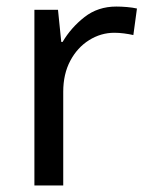

<svg xmlns="http://www.w3.org/2000/svg" viewBox="-20 -566 453 586"><path d="M335 -546Q350 -546 367.5 -544.5Q385 -543 398 -540L387 -459Q374 -462 358.5 -464Q343 -466 329 -466Q288 -466 252 -443.5Q216 -421 194.5 -380.5Q173 -340 173 -286V0H85V-536H157L167 -438H171Q197 -482 238 -514Q279 -546 335 -546Z"/></svg>

Font: Noto Sans Tifinagh Tawellemmet
Style: Regular
Weight: 400
Designer: JamraPatel
Foundry: JamraPatel LLC
Version: Version 2.006; ttfautohint (v1.8.4.7-5d5b)